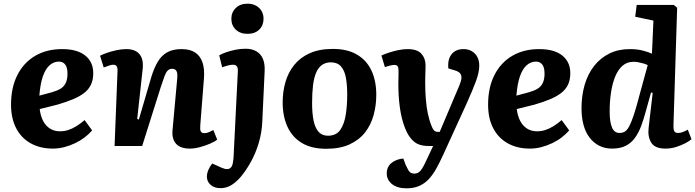

<svg xmlns="http://www.w3.org/2000/svg" viewBox="-20 -794 3780 1044"><path d="M318 -527Q400 -527 443.5 -492Q487 -457 487 -396Q487 -360 474.5 -333.5Q462 -307 437 -288Q412 -269 376 -254Q340 -239 292 -225L196 -201Q200 -165 214 -137.5Q228 -110 251.5 -95Q275 -80 306 -80Q329 -80 351 -87Q373 -94 395.5 -108Q418 -122 440 -141L481 -85Q464 -65 440.5 -47Q417 -29 388.5 -15.5Q360 -2 329.5 6Q299 14 267 14Q198 14 146.5 -15Q95 -44 67.5 -97.5Q40 -151 40 -225Q40 -318 74.5 -386Q109 -454 171.5 -490.5Q234 -527 318 -527ZM347 -395Q347 -415 342 -429Q337 -443 326.5 -451Q316 -459 300 -459Q272 -459 249.5 -439Q227 -419 213 -378.5Q199 -338 194 -274L261 -292Q290 -300 309 -311.5Q328 -323 337.5 -343Q347 -363 347 -395Z M1161 -35Q1148 -24 1122.5 -13Q1097 -2 1067.5 6Q1038 14 1013 14Q961 14 937.5 -12Q914 -38 918 -85L943 -360Q947 -394 940 -407Q933 -420 917 -420Q902 -420 892.5 -411Q883 -402 875 -381Q867 -360 855 -323L753 0H603L619 -407Q620 -425 614.5 -433.5Q609 -442 596 -442Q587 -442 574.5 -438Q562 -434 544 -427L524 -491Q535 -497 558.5 -505.5Q582 -514 611 -520.5Q640 -527 667 -527Q715 -527 738 -500Q761 -473 756 -421L726 -147L735 -144L803 -376Q818 -425 838 -458.5Q858 -492 889 -509.5Q920 -527 967 -527Q1013 -527 1041 -508.5Q1069 -490 1081 -454.5Q1093 -419 1089 -368L1069 -113Q1067 -90 1071.5 -80Q1076 -70 1092 -70Q1104 -70 1116.5 -75.5Q1129 -81 1140 -87Z M1406 -129Q1403 -71 1387 -17Q1371 37 1345 84.5Q1319 132 1288 169Q1275 184 1258.5 198Q1242 212 1222 220.5Q1202 229 1179 229Q1145 229 1125 211Q1105 193 1105 167Q1105 149 1113 130Q1121 111 1134 95L1185 118Q1203 126 1216 125.5Q1229 125 1237 115Q1245 105 1247 86Q1250 69 1250.5 53.5Q1251 38 1252 20.5Q1253 3 1254 -20L1273 -401Q1275 -423 1268.5 -432.5Q1262 -442 1248 -442Q1236 -442 1221.5 -438.5Q1207 -435 1188 -428L1172 -493Q1185 -501 1207.5 -509Q1230 -517 1258 -523Q1286 -529 1315 -529Q1351 -529 1375 -514.5Q1399 -500 1410 -473Q1421 -446 1419 -407ZM1238 -692Q1238 -727 1262 -750.5Q1286 -774 1326 -774Q1352 -774 1371.5 -763.5Q1391 -753 1402 -734.5Q1413 -716 1413 -692Q1413 -656 1389.5 -633Q1366 -610 1326 -610Q1286 -610 1262 -633Q1238 -656 1238 -692Z M1754 15Q1674 15 1621.5 -16.5Q1569 -48 1543 -105Q1517 -162 1517 -237Q1517 -295 1532 -347.5Q1547 -400 1579.5 -440.5Q1612 -481 1664 -504.5Q1716 -528 1790 -528Q1868 -528 1920.5 -497.5Q1973 -467 1999.5 -411Q2026 -355 2026 -278Q2026 -221 2011.5 -168Q1997 -115 1965 -74Q1933 -33 1881 -9Q1829 15 1754 15ZM1763 -56Q1808 -56 1830 -87.5Q1852 -119 1860 -170Q1868 -221 1868 -279Q1868 -331 1861 -370.5Q1854 -410 1834.5 -432.5Q1815 -455 1779 -455Q1751 -455 1731 -441Q1711 -427 1699 -399Q1687 -371 1682 -329.5Q1677 -288 1677 -232Q1677 -179 1685 -139Q1693 -99 1712 -77.5Q1731 -56 1763 -56Z M2386 56Q2369 93 2351 125Q2333 157 2311 180.5Q2289 204 2259.5 217Q2230 230 2191 230Q2140 230 2111.5 207Q2083 184 2083 149Q2083 113 2109 92Q2135 71 2173 68L2186 103Q2194 120 2200 130.5Q2206 141 2213.5 145.5Q2221 150 2232 150Q2246 150 2256 143.5Q2266 137 2275.5 122Q2285 107 2296 83L2335 0H2313Q2273 0 2247.5 -13Q2222 -26 2200 -61Q2184 -88 2171.5 -129Q2159 -170 2152.5 -223Q2146 -276 2146 -340Q2146 -351 2146.5 -363.5Q2147 -376 2147 -389Q2147 -402 2147 -412Q2147 -428 2141.5 -434.5Q2136 -441 2124 -441Q2116 -441 2101 -437.5Q2086 -434 2073 -429L2054 -492Q2068 -499 2092 -507Q2116 -515 2143.5 -521Q2171 -527 2197 -527Q2249 -527 2271.5 -501.5Q2294 -476 2294 -438Q2294 -426 2293.5 -412.5Q2293 -399 2292.5 -383Q2292 -367 2292 -346Q2292 -296 2295.5 -254Q2299 -212 2306.5 -176Q2314 -140 2327 -108Q2332 -95 2337.5 -88Q2343 -81 2349 -79Q2355 -77 2362 -77H2371L2478 -330Q2488 -354 2489 -369.5Q2490 -385 2482 -395Q2474 -405 2454 -411L2418 -422Q2413 -470 2435 -498.5Q2457 -527 2501 -527Q2525 -527 2544 -516.5Q2563 -506 2574.5 -486Q2586 -466 2586 -437Q2586 -419 2581.5 -398Q2577 -377 2568 -352.5Q2559 -328 2546 -297Q2533 -266 2515 -226Z M2912 -527Q2994 -527 3037.5 -492Q3081 -457 3081 -396Q3081 -360 3068.5 -333.5Q3056 -307 3031 -288Q3006 -269 2970 -254Q2934 -239 2886 -225L2790 -201Q2794 -165 2808 -137.5Q2822 -110 2845.5 -95Q2869 -80 2900 -80Q2923 -80 2945 -87Q2967 -94 2989.5 -108Q3012 -122 3034 -141L3075 -85Q3058 -65 3034.5 -47Q3011 -29 2982.5 -15.5Q2954 -2 2923.5 6Q2893 14 2861 14Q2792 14 2740.5 -15Q2689 -44 2661.5 -97.5Q2634 -151 2634 -225Q2634 -318 2668.5 -386Q2703 -454 2765.5 -490.5Q2828 -527 2912 -527ZM2941 -395Q2941 -415 2936 -429Q2931 -443 2920.5 -451Q2910 -459 2894 -459Q2866 -459 2843.5 -439Q2821 -419 2807 -378.5Q2793 -338 2788 -274L2855 -292Q2884 -300 2903 -311.5Q2922 -323 2931.5 -343Q2941 -363 2941 -395Z M3642 -114Q3641 -92 3646 -81.5Q3651 -71 3668 -71Q3680 -71 3694 -76.5Q3708 -82 3720 -89L3740 -37Q3729 -27 3707 -15.5Q3685 -4 3657 5Q3629 14 3598 14Q3541 14 3521 -18.5Q3501 -51 3507 -100L3529 -289L3520 -291L3491 -187Q3480 -146 3466.5 -109.5Q3453 -73 3433 -45Q3413 -17 3383 -1.5Q3353 14 3308 14Q3269 14 3238.5 -1.5Q3208 -17 3186 -45.5Q3164 -74 3153 -114.5Q3142 -155 3142 -206Q3142 -275 3159.5 -334Q3177 -393 3211 -436Q3245 -479 3293.5 -503Q3342 -527 3405 -527Q3444 -527 3475 -519Q3506 -511 3525 -502L3533 -682L3434 -703L3442 -767H3644L3662 -752ZM3349 -71Q3365 -71 3377.5 -78.5Q3390 -86 3401.5 -107.5Q3413 -129 3426.5 -169.5Q3440 -210 3457 -276L3502 -440Q3492 -445 3478.5 -449Q3465 -453 3451 -455.5Q3437 -458 3424 -458Q3390 -458 3365.5 -437Q3341 -416 3325.5 -378.5Q3310 -341 3302.5 -292Q3295 -243 3295 -187Q3295 -132 3307.5 -101.5Q3320 -71 3349 -71Z"/></svg>

Font: Literata 18pt
Style: Bold Italic
Weight: 700
Italic angle: -2°
Designer: Latin by Veronika Burian and Jose Scaglione. Greek by Irene Vlachou. Cyrillic by Vera Evstafieva
Foundry: TypeTogether
Version: Version 3.103;gftools[0.9.29]